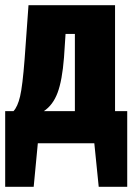

<svg xmlns="http://www.w3.org/2000/svg" viewBox="-24 -553 514 741"><path d="M467 -124V168H357L340 0H122L106 168H-4V-124H28Q44 -141 53.5 -181Q63 -221 71 -325L86 -533H420V-124ZM265 -422H229L223 -331Q216 -242 198 -194.5Q180 -147 145 -124H265Z"/></svg>

Font: Fira Sans Compressed ExtraBold
Style: Regular
Weight: 800
Width: 1
Designer: bBox Type GmbH & Carrois Corporate GbR & Edenspiekermann AG
Foundry: bBox Type GmbH & Carrois Corporate GbR & Edenspiekermann AG
Version: Version 4.301